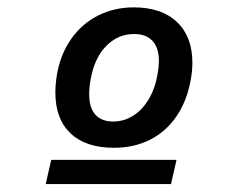

<svg xmlns="http://www.w3.org/2000/svg" viewBox="-20 -788 640 508"><path d="M447 -365 432.5 -301H101L115.5 -365ZM126.5 -543Q126.5 -566.5 131 -592.5Q140.5 -645.5 168.5 -685.2Q196.5 -725 239.2 -746.8Q282 -768.5 334 -768.5Q407.5 -768.5 448.2 -729.8Q489 -691 489 -622Q489 -600 484.5 -576Q474.5 -520.5 446.8 -480Q419 -439.5 376.8 -418.2Q334.5 -397 281.5 -397Q207 -397 166.8 -435Q126.5 -473 126.5 -543ZM397 -592.5Q400.5 -613.5 400.5 -626Q400.5 -661.5 383.5 -679.8Q366.5 -698 335 -698Q291.5 -698 260.2 -665.5Q229 -633 219.5 -576Q216 -557 216 -538.5Q216 -503 232.2 -484.8Q248.5 -466.5 279.5 -466.5Q308 -466.5 332.2 -481.8Q356.5 -497 373.5 -525.5Q390.5 -554 397 -592.5Z"/></svg>

Font: JuliaMono SemiBold
Style: Italic
Weight: 600
Italic angle: -9°
Monospace: yes
Designer: cormullion
Foundry: corm
Version: Version 0.056; ttfautohint (v1.8.4)